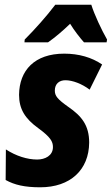

<svg xmlns="http://www.w3.org/2000/svg" viewBox="-20 -786 475 816"><path d="M84 -606H184C214 -627 245 -653 278 -685C295 -657 320 -625 337 -606H433L435 -618C412 -658 381 -724 368 -766H215C179 -718 127 -660 85 -618ZM151 10C279 10 358 -64 359 -180C359 -253 327 -293 270 -332C225 -364 213 -378 213 -401C213 -430 232 -445 258 -445C288 -445 328 -430 361 -405L414 -512C370 -542 315 -558 253 -558C127 -558 62 -487 61 -383C61 -323 86 -282 143 -241C195 -203 205 -184 205 -161C205 -124 171 -108 138 -108C96 -108 48 -123 5 -151L4 -21C42 0 85 10 151 10Z"/></svg>

Font: Noto Sans Display SemiCondensed Extra
Style: Italic
Weight: 800
Width: 4
Italic angle: -12°
Designer: Monotype Design Team
Foundry: Monotype Imaging Inc.
Version: Version 1.900